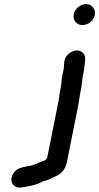

<svg xmlns="http://www.w3.org/2000/svg" viewBox="-20 -709 473 915"><path d="M269.4 -290 263.8 -262C261.7 -251.4 261.5 -240.3 259.2 -229L204.7 44L195.7 54.6C195 55 194 55.4 193.6 55.6C169 63.6 154.4 72.2 130 79.9C129.5 80 128.7 80.2 128 80.3L109.9 83.2C78.2 90.7 64.2 91.9 48.4 110.7C27 136.4 31.8 165.1 49.6 177.9C65.8 189.5 81 184.8 110 179.7C135.6 175.5 156.2 169.7 176.1 160C180.4 157.9 182.4 154.4 199.2 151.4C207.5 149 220.7 142.9 231.9 137.8C269.8 120.6 290.3 106.2 299.5 60L353 -208C356.1 -223.6 358.1 -243.6 361.8 -262L368.1 -293.6C369.6 -304 371 -316.2 372.2 -328.9L373.8 -342C373.8 -342.3 373.9 -342.7 374 -343L379.2 -369C383 -388 381.3 -394 385 -413.4C387 -433.2 387 -444.4 375.4 -456.6C347.7 -485.8 291.3 -456.2 286.5 -416.1L285.5 -406.1C284.3 -396.4 285.3 -389.5 283.8 -382L276 -343C272.6 -326.1 273.1 -308.8 269.4 -290ZM331.5 -641C325.8 -612.8 344.6 -589.5 373.2 -589.5C400.3 -589.5 426.5 -610.9 431.8 -637.5C437.3 -665 417.7 -689.5 390.2 -689.5C362.9 -689.5 336.9 -668.2 331.5 -641Z"/></svg>

Font: Smoothie
Style: LightIt
Weight: 400
Foundry: Cannot Into Space Fonts
Version: Version 0.8